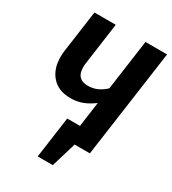

<svg xmlns="http://www.w3.org/2000/svg" viewBox="-203 -801 960 1069"><g transform="rotate(30 277.0 -266.0)"><path d="M551 -692 454 0H356L308 160H211L248 -105H330L352 -265Q316 -238 281.5 -225Q247 -212 206 -212Q129 -212 86.5 -259Q44 -306 44 -383Q44 -404 47 -426L84 -692H221L184 -425Q182 -414 182 -396Q182 -320 256 -320Q317 -320 367 -368L412 -692Z"/></g></svg>

Font: Fira Sans Condensed SemiBold
Style: Italic
Weight: 600
Width: 3
Italic angle: -8°
Designer: bBox Type GmbH & Carrois Corporate GbR & Edenspiekermann AG
Foundry: bBox Type GmbH & Carrois Corporate GbR & Edenspiekermann AG
Version: Version 4.301